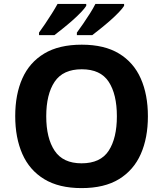

<svg xmlns="http://www.w3.org/2000/svg" viewBox="-20 -954 836 984"><path d="M738 -358Q738 -247 701.5 -164.5Q665 -82 590 -36Q515 10 398 10Q282 10 206.5 -36Q131 -82 94.5 -165Q58 -248 58 -359Q58 -470 94.5 -552Q131 -634 206.5 -679.5Q282 -725 399 -725Q515 -725 590 -679.5Q665 -634 701.5 -551.5Q738 -469 738 -358ZM217 -358Q217 -246 260 -181.5Q303 -117 398 -117Q495 -117 537 -181.5Q579 -246 579 -358Q579 -471 537 -535Q495 -599 399 -599Q303 -599 260 -535Q217 -471 217 -358ZM616 -924Q608 -911 589 -891Q570 -871 545 -849Q520 -827 495.5 -807.5Q471 -788 453 -774H374V-787Q388 -806 406 -832Q424 -858 441 -885Q458 -912 469 -934H616ZM422 -924Q414 -911 395 -891Q376 -871 351 -849Q326 -827 301.5 -807.5Q277 -788 259 -774H180V-787Q194 -806 211.5 -832Q229 -858 246 -885Q263 -912 275 -934H422Z"/></svg>

Font: Noto Sans New Tai Lue
Style: Bold
Weight: 700
Version: Version 2.003